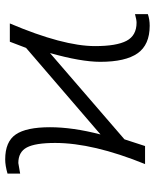

<svg xmlns="http://www.w3.org/2000/svg" viewBox="50 -620 588 728"><g transform="rotate(-90 344.0 -256.0)"><path d="M49.8 -473.6V-521.5Q80.1 -530.3 103.5 -530.3Q170.9 -530.3 198.2 -490.2Q225.6 -450.2 225.6 -360.4Q225.6 -274.4 198.2 -168.9L526.4 -451.2L549.8 -512.7H619.1Q533.2 -310.5 533.2 -189.5Q533.2 -108.4 553.2 -70.3Q573.2 -32.2 622.1 -32.2Q632.8 -32.2 654.3 -38.1V10.7Q633.8 17.6 610.4 17.6Q538.1 17.6 505.9 -28.3Q473.6 -74.2 473.6 -169.9Q473.6 -242.2 506.8 -360.4L179.7 -78.1L154.3 0H85.9Q166 -197.3 166 -340.8Q166 -416 148.9 -448.2Q131.8 -480.5 89.8 -480.5Q87.9 -480.5 49.8 -473.6Z"/></g></svg>

Font: Gothic A1 Light
Style: Regular
Weight: 300
Version: Version 2.50